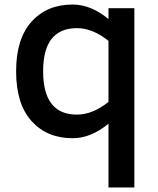

<svg xmlns="http://www.w3.org/2000/svg" viewBox="-20 -592 697 846"><path d="M458 -556H572V234H458V-47Q381 17 300 17Q187 17 119 -58.5Q51 -134 51 -278Q51 -421 119 -496.5Q187 -572 300 -572Q381 -572 458 -508ZM319 -87Q388 -87 458 -143V-412Q388 -468 319 -468Q170 -468 170 -278Q170 -87 319 -87Z"/></svg>

Font: Biryani DemiBold
Style: Regular
Weight: 600
Designer: Dan Reynolds and Mathieu Réguer
Foundry: Dan Reynolds and Mathieu Réguer
Version: Version 1.003;PS 001.003;hotconv 1.0.70;makeotf.lib2.5.58329